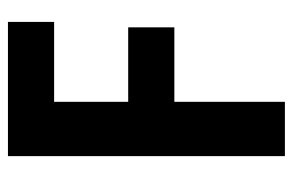

<svg xmlns="http://www.w3.org/2000/svg" viewBox="-150 -604 754 495"><g transform="rotate(-90 227.5 -357.0)"><path d="M212 0H72V-714H418V-595H212V-404H404V-285H212Z"/></g></svg>

Font: Noto Sans Thai Cond
Style: Bold
Weight: 700
Width: 3
Designer: Monotype Design Team
Foundry: Monotype Imaging Inc.
Version: Version 2.002; ttfautohint (v1.8.4.7-5d5b)